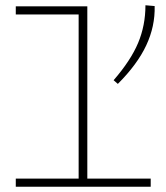

<svg xmlns="http://www.w3.org/2000/svg" viewBox="-20 -710 632 730"><path d="M553 -31V0H40V-31H279V-655H40V-686H312V-31ZM568 -687Q570 -610 536 -537.5Q502 -465 428 -391L412 -405Q477 -480 505 -546.5Q533 -613 533 -690Z"/></svg>

Font: BioRhyme Expanded ExtraLight
Style: Regular
Weight: 275
Width: 7
Designer: Aoife Mooney
Foundry: Aoife Mooney Type
Version: Version 1.000